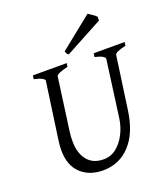

<svg xmlns="http://www.w3.org/2000/svg" viewBox="-142 -868 861 982"><g transform="rotate(-20 289.0 -377.0)"><path d="M577.6 -565.9 574.7 -546.4Q516.6 -533.7 514.2 -518.6L473.6 -230Q457 -112.3 397.9 -49.3Q338.9 13.7 250 13.7Q176.3 13.7 129.9 -30Q83.5 -73.7 83.5 -156.2Q83.5 -168 84.5 -180.9Q85.4 -193.8 87.4 -207.5L131.3 -518.6Q132.3 -523.9 118.2 -532Q104 -540 75.2 -546.4L78.1 -565.9H262.2L259.3 -546.4Q231 -540 213.9 -532.7Q196.8 -525.4 195.8 -518.6L156.2 -229Q154.3 -215.8 153.8 -202.9Q153.3 -189.9 153.3 -178.2Q153.3 -115.7 183.8 -77.1Q214.4 -38.6 272.9 -38.6Q312 -38.6 342.5 -63Q373 -87.4 392.8 -126.7Q412.6 -166 418.5 -210.4L460 -518.6Q460.4 -523.9 447.8 -532Q435.1 -540 406.2 -546.4L409.2 -565.9ZM491.7 -734.9V-713.9L287.1 -604Q280.8 -607.9 278.6 -612.1Q276.4 -616.2 272.5 -625.5L448.2 -766.6Q456.1 -761.7 470.9 -751.7Q485.8 -741.7 491.7 -734.9Z"/></g></svg>

Font: Dai Banna SIL Light
Style: Italic
Weight: 300
Italic angle: -11°
Designer: Victor Gaultney
Foundry: SIL International
Version: Version 4.000